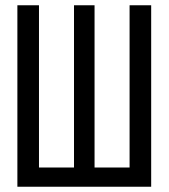

<svg xmlns="http://www.w3.org/2000/svg" viewBox="-20 -709 640 729"><path d="M554 -689V0H46V-689H128V-73H261V-689H339V-73H472V-689Z"/></svg>

Font: Fira Mono
Style: Regular
Weight: 400
Designer: Carrois Corporate & Edenspiekermann AG
Foundry: Carrois Corporate GbR & Edenspiekermann AG
Version: Version 3.206;PS 003.206;hotconv 1.0.70;makeotf.lib2.5.58329